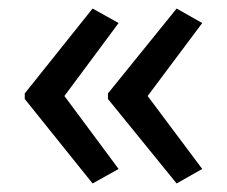

<svg xmlns="http://www.w3.org/2000/svg" viewBox="-20 -489 531 450"><path d="M38 -270V-257L197 -59L258 -93L131 -264L258 -435L197 -469ZM233 -270V-257L394 -59L454 -93L326 -264L454 -435L394 -469Z"/></svg>

Font: Noto Sans Sinhala SemiCondensed
Style: Regular
Weight: 400
Width: 4
Designer: Jelle Bosma - Monotype Design Team
Foundry: Monotype Imaging Inc.
Version: Version 2.006